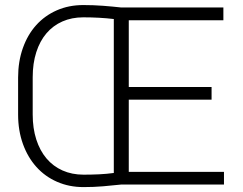

<svg xmlns="http://www.w3.org/2000/svg" viewBox="-20 -741 974 771"><path d="M879.4 0H467.3Q432.1 3.9 394 7.1Q356 10.3 315.4 10.3Q257.3 10.3 209 -11Q160.6 -32.2 126 -70.8Q91.3 -109.4 72 -163.1Q52.7 -216.8 52.7 -281.2V-429.7Q52.7 -494.1 71.8 -547.9Q90.8 -601.6 125.2 -639.9Q159.7 -678.2 208 -699.5Q256.3 -720.7 314.5 -720.7Q355 -720.7 393.6 -717.8Q432.1 -714.8 467.3 -710.9H877V-659.7H497.1V-391.6H829.6V-340.8H497.1V-50.8H879.4ZM315.4 -39.6Q346.2 -39.6 377.4 -41Q408.7 -42.5 437 -46.4V-664.6Q408.2 -668 377.4 -669.7Q346.7 -671.4 314.5 -671.4Q268.1 -671.4 230.5 -654.8Q192.9 -638.2 166.5 -607.2Q140.1 -576.2 125.7 -531.5Q111.3 -486.8 111.3 -430.7V-281.2Q111.3 -225.6 125.7 -180.9Q140.1 -136.2 166.7 -104.7Q193.4 -73.2 231.2 -56.4Q269 -39.6 315.4 -39.6Z"/></svg>

Font: Melbourne
Style: Light
Weight: 300
Designer: Google
Version: Version 2.000980; 2014